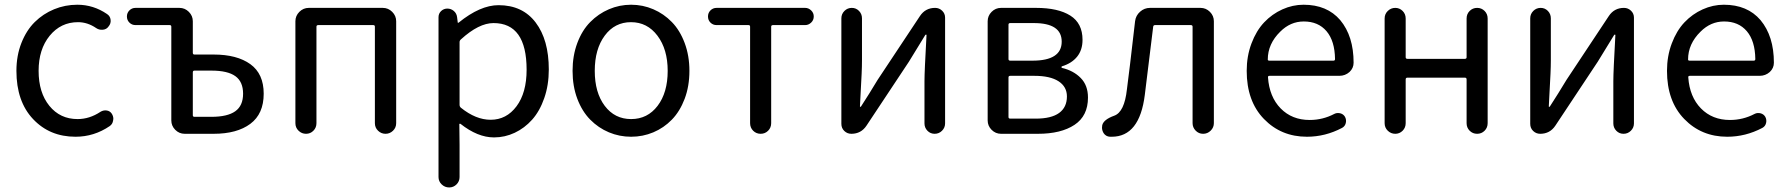

<svg xmlns="http://www.w3.org/2000/svg" viewBox="-20 -577 7712 828"><path d="M305.7 12.7Q194.3 12.7 122.6 -63.5Q50.8 -139.6 50.8 -271.5Q50.8 -336.9 72.3 -391.6Q93.8 -446.3 129.9 -481.9Q166 -517.6 213.4 -537.1Q260.7 -556.6 313.5 -556.6Q382.8 -556.6 441.4 -516.6Q455.1 -507.8 457 -491.7Q459 -475.6 448.2 -462.9Q439.5 -450.2 423.3 -448.7Q407.2 -447.3 394.5 -456.1Q357.4 -481.4 316.4 -481.4Q242.2 -481.4 194.3 -422.9Q146.5 -364.3 146.5 -271.5Q146.5 -177.7 192.9 -120.6Q239.3 -63.5 314.5 -63.5Q366.2 -63.5 413.1 -94.7Q425.8 -102.5 439.9 -100.6Q454.1 -98.6 461.9 -86.9Q468.8 -76.2 468.8 -64.5Q468.8 -61.5 467.8 -57.6Q465.8 -42 453.1 -33.2Q385.7 12.7 305.7 12.7Z M776.4 0Q752.9 0 735.8 -17.1Q718.8 -34.2 718.8 -57.6V-461.9Q718.8 -468.8 711.9 -468.8H564.5Q548.8 -468.8 538.1 -479.5Q527.3 -490.2 527.3 -505.9Q527.3 -521.5 538.1 -532.2Q548.8 -543 564.5 -543H753.9Q777.3 -543 794.4 -525.9Q811.5 -508.8 811.5 -485.4V-349.6Q811.5 -341.8 818.4 -341.8H901.4Q1002 -341.8 1059.6 -300.3Q1117.2 -258.8 1117.2 -172.9Q1117.2 -85.9 1059.6 -43Q1002 0 901.4 0ZM811.5 -80.1Q811.5 -73.2 818.4 -73.2H891.6Q960.9 -73.2 994.6 -97.2Q1028.3 -121.1 1028.3 -172.9Q1028.3 -224.6 995.1 -248.5Q961.9 -272.5 891.6 -272.5H818.4Q811.5 -272.5 811.5 -264.6Z M1253.9 -45.9V-485.4Q1253.9 -508.8 1271 -525.9Q1288.1 -543 1311.5 -543H1630.9Q1654.3 -543 1671.4 -525.9Q1688.5 -508.8 1688.5 -485.4V-45.9Q1688.5 -26.4 1674.8 -13.2Q1661.1 0 1642.6 0Q1624 0 1610.4 -13.2Q1596.7 -26.4 1596.7 -45.9V-461.9Q1596.7 -468.8 1589.8 -468.8H1352.5Q1344.7 -468.8 1344.7 -461.9V-45.9Q1344.7 -26.4 1331.5 -13.2Q1318.4 0 1299.8 0Q1281.2 0 1267.6 -13.2Q1253.9 -26.4 1253.9 -45.9Z M1871.1 186.5V-502.9Q1871.1 -518.6 1882.3 -529.3Q1893.6 -540 1909.2 -540Q1924.8 -540 1937 -529.8Q1949.2 -519.5 1951.2 -502.9L1954.1 -479.5Q1954.1 -478.5 1955.6 -478.5Q1957 -478.5 1958 -479.5Q2050.8 -554.7 2129.9 -554.7Q2233.4 -554.7 2290 -480Q2346.7 -405.3 2346.7 -277.3Q2346.7 -210 2327.1 -153.8Q2307.6 -97.7 2274.9 -61Q2242.2 -24.4 2199.7 -4.4Q2157.2 15.6 2110.4 15.6Q2040 15.6 1965.8 -43Q1963.9 -43.9 1961.9 -43Q1960 -42 1960.9 -40L1961.9 47.9V186.5Q1961.9 205.1 1948.7 218.3Q1935.5 231.4 1917 231.4Q1898.4 231.4 1884.8 218.3Q1871.1 205.1 1871.1 186.5ZM2095.7 -60.5Q2164.1 -60.5 2207.5 -118.7Q2251 -176.8 2251 -276.4Q2251 -477.5 2108.4 -477.5Q2044.9 -477.5 1967.8 -407.2Q1961.9 -402.3 1961.9 -395.5V-125Q1961.9 -117.2 1967.8 -112.3Q2032.2 -60.5 2095.7 -60.5Z M2449.2 -271.5Q2449.2 -336.9 2469.7 -391.6Q2490.2 -446.3 2525.4 -481.9Q2560.5 -517.6 2606 -537.1Q2651.4 -556.6 2701.7 -556.6Q2752 -556.6 2797.4 -537.1Q2842.8 -517.6 2877.4 -481.9Q2912.1 -446.3 2932.6 -391.6Q2953.1 -336.9 2953.1 -271.5Q2953.1 -205.1 2932.6 -150.9Q2912.1 -96.7 2877.4 -61Q2842.8 -25.4 2797.4 -6.3Q2752 12.7 2701.7 12.7Q2651.4 12.7 2606 -6.3Q2560.5 -25.4 2525.4 -61Q2490.2 -96.7 2469.7 -150.9Q2449.2 -205.1 2449.2 -271.5ZM2859.4 -271.5Q2859.4 -364.3 2815.4 -422.9Q2771.5 -481.4 2701.2 -481.4Q2630.9 -481.4 2587.9 -423.3Q2544.9 -365.2 2544.9 -271.5Q2544.9 -177.7 2587.9 -120.6Q2630.9 -63.5 2701.7 -63.5Q2772.5 -63.5 2815.9 -120.6Q2859.4 -177.7 2859.4 -271.5Z M3214.8 -45.9V-461.9Q3214.8 -468.8 3208 -468.8H3070.3Q3054.7 -468.8 3043.9 -479.5Q3033.2 -490.2 3033.2 -505.9Q3033.2 -521.5 3043.9 -532.2Q3054.7 -543 3070.3 -543H3452.1Q3466.8 -543 3478 -532.2Q3489.3 -521.5 3489.3 -505.9Q3489.3 -490.2 3478 -479.5Q3466.8 -468.8 3452.1 -468.8H3313.5Q3305.7 -468.8 3305.7 -461.9V-45.9Q3305.7 -26.4 3292.5 -13.2Q3279.3 0 3260.3 0Q3241.2 0 3228 -13.2Q3214.8 -26.4 3214.8 -45.9Z M3651.4 0Q3633.8 0 3621.1 -12.2Q3608.4 -24.4 3608.4 -43V-498Q3608.4 -516.6 3621.6 -529.8Q3634.8 -543 3653.3 -543Q3671.9 -543 3684.6 -529.8Q3697.3 -516.6 3697.3 -498V-316.4Q3697.3 -291 3695.8 -258.3Q3694.3 -225.6 3691.9 -184.1Q3689.5 -142.6 3688.5 -118.2Q3688.5 -116.2 3690.4 -116.2Q3692.4 -116.2 3693.4 -118.2Q3729.5 -173.8 3764.6 -232.4L3947.3 -507.8Q3970.7 -543 4012.7 -543Q4030.3 -543 4043 -530.8Q4055.7 -518.6 4055.7 -501V-44.9Q4055.7 -26.4 4042.5 -13.2Q4029.3 0 4010.7 0Q3992.2 0 3979.5 -13.2Q3966.8 -26.4 3966.8 -44.9V-226.6Q3966.8 -268.6 3975.6 -425.8Q3975.6 -427.7 3973.6 -427.7Q3971.7 -427.7 3970.7 -426.8Q3914.1 -335 3899.4 -310.5L3716.8 -35.2Q3693.4 0 3651.4 0Z M4296.9 0Q4273.4 0 4256.3 -17.1Q4239.3 -34.2 4239.3 -57.6V-485.4Q4239.3 -508.8 4256.3 -525.9Q4273.4 -543 4296.9 -543H4448.2Q4543 -543 4595.7 -509.8Q4648.4 -476.6 4648.4 -405.3Q4648.4 -361.3 4625 -332.5Q4601.6 -303.7 4559.6 -291Q4557.6 -290 4557.6 -287.6Q4557.6 -285.2 4559.6 -284.2Q4609.4 -272.5 4640.6 -240.7Q4671.9 -209 4671.9 -156.2Q4671.9 -77.1 4613.8 -38.6Q4555.7 0 4456.1 0ZM4329.1 -322.3Q4329.1 -315.4 4336.9 -315.4H4432.6Q4558.6 -315.4 4558.6 -397.5Q4558.6 -477.5 4438.5 -477.5H4336.9Q4329.1 -477.5 4329.1 -470.7ZM4329.1 -72.3Q4329.1 -65.4 4336.9 -65.4H4446.3Q4513.7 -65.4 4547.4 -89.8Q4581.1 -114.3 4581.1 -161.1Q4581.1 -203.1 4544.9 -226.6Q4508.8 -250 4440.4 -250H4336.9Q4329.1 -250 4329.1 -243.2Z M4774.4 12.7Q4770.5 12.7 4766.6 12.7Q4749 11.7 4739.3 -2.9Q4732.4 -14.6 4732.4 -26.4Q4732.4 -31.2 4733.4 -37.1Q4739.3 -61.5 4785.2 -78.1Q4829.1 -93.8 4839.8 -191.4Q4849.6 -263.7 4875 -485.4Q4877.9 -509.8 4896.5 -526.4Q4915 -543 4939.5 -543H5157.2Q5180.7 -543 5197.8 -525.9Q5214.8 -508.8 5214.8 -485.4V-45.9Q5214.8 -27.3 5201.2 -13.7Q5187.5 0 5168.5 0Q5149.4 0 5136.2 -13.7Q5123 -27.3 5123 -45.9V-461.9Q5123 -468.8 5115.2 -468.8H4960.9Q4954.1 -468.8 4953.1 -461.9Q4923.8 -218.8 4917 -168Q4894.5 12.7 4774.4 12.7Z M5616.2 12.7Q5504.9 12.7 5430.7 -64Q5356.4 -140.6 5356.4 -271.5Q5356.4 -335 5377 -389.6Q5397.5 -444.3 5431.6 -480.5Q5465.8 -516.6 5510.3 -536.6Q5554.7 -556.6 5601.6 -556.6Q5703.1 -556.6 5759.8 -490.2Q5817.4 -420.9 5817.4 -306.6Q5817.4 -283.2 5799.8 -266.6Q5781.2 -250 5755.9 -250H5455.1Q5447.3 -250 5448.2 -243.2Q5454.1 -159.2 5502.9 -109.4Q5551.8 -59.6 5627.9 -59.6Q5684.6 -59.6 5734.4 -85.9Q5746.1 -91.8 5759.8 -88.4Q5773.4 -85 5780.3 -73.2Q5787.1 -60.5 5783.7 -46.4Q5780.3 -32.2 5767.6 -25.4Q5695.3 12.7 5616.2 12.7ZM5447.3 -320.3Q5447.3 -315.4 5454.1 -315.4H5730.5Q5737.3 -315.4 5737.3 -322.3Q5737.3 -322.3 5737.3 -322.3Q5736.3 -400.4 5700.7 -442.4Q5665 -484.4 5602.5 -484.4Q5544.9 -484.4 5501 -440.4Q5447.3 -387.7 5447.3 -320.3Z M5951.2 -45.9V-497.1Q5951.2 -516.6 5964.8 -529.8Q5978.5 -543 5997.1 -543Q6015.6 -543 6028.8 -529.8Q6042 -516.6 6042 -497.1V-330.1Q6042 -323.2 6049.8 -323.2H6296.9Q6304.7 -323.2 6304.7 -330.1V-497.1Q6304.7 -516.6 6317.9 -529.8Q6331.1 -543 6350.1 -543Q6369.1 -543 6382.3 -529.8Q6395.5 -516.6 6395.5 -497.1V-45.9Q6395.5 -26.4 6382.3 -13.2Q6369.1 0 6350.1 0Q6331.1 0 6317.9 -13.2Q6304.7 -26.4 6304.7 -45.9V-234.4Q6304.7 -242.2 6296.9 -242.2H6049.8Q6042 -242.2 6042 -234.4V-45.9Q6042 -26.4 6028.8 -13.2Q6015.6 0 5997.1 0Q5978.5 0 5964.8 -13.2Q5951.2 -26.4 5951.2 -45.9Z M6622.1 0Q6604.5 0 6591.8 -12.2Q6579.1 -24.4 6579.1 -43V-498Q6579.1 -516.6 6592.3 -529.8Q6605.5 -543 6624 -543Q6642.6 -543 6655.3 -529.8Q6668 -516.6 6668 -498V-316.4Q6668 -291 6666.5 -258.3Q6665 -225.6 6662.6 -184.1Q6660.2 -142.6 6659.2 -118.2Q6659.2 -116.2 6661.1 -116.2Q6663.1 -116.2 6664.1 -118.2Q6700.2 -173.8 6735.4 -232.4L6918 -507.8Q6941.4 -543 6983.4 -543Q7001 -543 7013.7 -530.8Q7026.4 -518.6 7026.4 -501V-44.9Q7026.4 -26.4 7013.2 -13.2Q7000 0 6981.4 0Q6962.9 0 6950.2 -13.2Q6937.5 -26.4 6937.5 -44.9V-226.6Q6937.5 -268.6 6946.3 -425.8Q6946.3 -427.7 6944.3 -427.7Q6942.4 -427.7 6941.4 -426.8Q6884.8 -335 6870.1 -310.5L6687.5 -35.2Q6664.1 0 6622.1 0Z M7428.7 12.7Q7317.4 12.7 7243.2 -64Q7168.9 -140.6 7168.9 -271.5Q7168.9 -335 7189.5 -389.6Q7210 -444.3 7244.1 -480.5Q7278.3 -516.6 7322.8 -536.6Q7367.2 -556.6 7414.1 -556.6Q7515.6 -556.6 7572.3 -490.2Q7629.9 -420.9 7629.9 -306.6Q7629.9 -283.2 7612.3 -266.6Q7593.8 -250 7568.4 -250H7267.6Q7259.8 -250 7260.7 -243.2Q7266.6 -159.2 7315.4 -109.4Q7364.3 -59.6 7440.4 -59.6Q7497.1 -59.6 7546.9 -85.9Q7558.6 -91.8 7572.3 -88.4Q7585.9 -85 7592.8 -73.2Q7599.6 -60.5 7596.2 -46.4Q7592.8 -32.2 7580.1 -25.4Q7507.8 12.7 7428.7 12.7ZM7259.8 -320.3Q7259.8 -315.4 7266.6 -315.4H7543Q7549.8 -315.4 7549.8 -322.3Q7549.8 -322.3 7549.8 -322.3Q7548.8 -400.4 7513.2 -442.4Q7477.5 -484.4 7415 -484.4Q7357.4 -484.4 7313.5 -440.4Q7259.8 -387.7 7259.8 -320.3Z"/></svg>

Font: Gen Jyuu Gothic P Regular
Style: Regular
Weight: 400
Designer: [Source Han Sans]
Ryoko NISHIZUKA  (kana & ideographs); Paul D. Hunt (Latin, Greek & Cyrillic); Wenlong ZHANG  (bopomofo
Version: Version 1.002.20150607